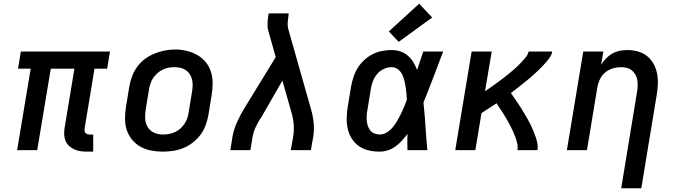

<svg xmlns="http://www.w3.org/2000/svg" viewBox="-20 -807 3640 1032"><path d="M447 8Q430 8 412.5 5.5Q395 3 379.5 -4Q364 -11 351.5 -22.5Q339 -34 332.5 -49.5Q326 -65 325 -82.5Q324 -100 327 -118L380 -438H253L180 0H72L145 -438H77L92 -530H571L556 -438H488L435 -118Q434 -111 434.5 -104.5Q435 -98 439 -93Q443 -88 449.5 -86Q456 -84 463 -84H481V8Z M854 8Q823 8 792 2Q761 -4 735 -18.5Q709 -33 690 -56Q671 -79 661.5 -108Q652 -137 652 -168.5Q652 -200 657 -232L675 -342Q680 -370 690 -397Q700 -424 717.5 -448Q735 -472 759 -490Q783 -508 810.5 -519Q838 -530 865.5 -535.5Q893 -541 921 -541Q953 -541 983.5 -533.5Q1014 -526 1040 -511.5Q1066 -497 1085 -474Q1104 -451 1113.5 -422Q1123 -393 1123 -361.5Q1123 -330 1118 -298L1100 -188Q1095 -160 1085 -133Q1075 -106 1057.5 -82.5Q1040 -59 1016 -40.5Q992 -22 965 -11Q938 0 910 4Q882 8 854 8ZM856 -84Q873 -84 889 -87Q905 -90 920.5 -97Q936 -104 949 -115.5Q962 -127 971.5 -141.5Q981 -156 986.5 -171.5Q992 -187 994 -203L1012 -313Q1015 -330 1015.5 -346.5Q1016 -363 1012.5 -378.5Q1009 -394 1000.5 -407.5Q992 -421 979 -430Q966 -439 950 -442.5Q934 -446 917 -446Q901 -446 885 -443Q869 -440 854 -432.5Q839 -425 826 -413.5Q813 -402 803.5 -388Q794 -374 789 -358.5Q784 -343 781 -327L763 -217Q759 -192 760.5 -167.5Q762 -143 774.5 -123Q787 -103 809 -93.5Q831 -84 856 -84Z M1218 0 1230 -74Q1237 -113 1254.5 -151.5Q1272 -190 1294 -226L1462 -500L1427 -624Q1427 -626 1426 -628.5Q1425 -631 1424 -633Q1424 -633 1424 -633Q1424 -633 1424 -633V-634Q1417 -656 1418 -680Q1419 -704 1423 -728L1424 -735H1532L1531 -728Q1528 -708 1526.5 -687.5Q1525 -667 1530 -649L1650 -226Q1661 -190 1665.5 -151.5Q1670 -113 1664 -74L1651 0H1543L1556 -74Q1561 -106 1558.5 -138.5Q1556 -171 1547 -201L1498 -374L1386 -179Q1383 -175 1381 -171.5Q1379 -168 1376 -165V-164Q1363 -143 1352.5 -120Q1342 -97 1338 -74L1326 0Z M2021 8Q1991 8 1962 1.5Q1933 -5 1910 -21Q1887 -37 1871.5 -61Q1856 -85 1849.5 -113Q1843 -141 1843.5 -171.5Q1844 -202 1849 -232L1867 -342Q1872 -368 1880 -393Q1888 -418 1902.5 -441.5Q1917 -465 1937.5 -484Q1958 -503 1982.5 -515.5Q2007 -528 2033 -533Q2059 -538 2085 -538Q2109 -538 2132 -530.5Q2155 -523 2172.5 -507.5Q2190 -492 2202 -472Q2214 -452 2222 -431Q2230 -456 2238.5 -480.5Q2247 -505 2255 -530H2362Q2336 -462 2310 -393Q2284 -324 2256 -256Q2263 -192 2267 -128Q2271 -64 2277 0H2170Q2170 -22 2169.5 -43.5Q2169 -65 2170 -87Q2156 -68 2140 -50.5Q2124 -33 2105 -19.5Q2086 -6 2064.5 1Q2043 8 2021 8ZM2021 -84Q2041 -84 2059.5 -95.5Q2078 -107 2091.5 -123.5Q2105 -140 2115.5 -158Q2126 -176 2135 -194.5Q2144 -213 2152 -232.5Q2160 -252 2167 -271Q2166 -289 2164.5 -307Q2163 -325 2160 -342.5Q2157 -360 2152.5 -377.5Q2148 -395 2140 -410Q2132 -425 2117.5 -435.5Q2103 -446 2085 -446Q2063 -446 2042 -436Q2021 -426 2006.5 -408.5Q1992 -391 1984 -369.5Q1976 -348 1973 -327L1955 -217Q1952 -202 1951 -187Q1950 -172 1951.5 -157.5Q1953 -143 1957.5 -129.5Q1962 -116 1970.5 -105.5Q1979 -95 1992.5 -89.5Q2006 -84 2021 -84ZM2123 -582 2070 -638 2233 -787 2303 -713Z M2427 0 2515 -530H2623L2587 -317Q2601 -326 2614 -335Q2627 -344 2640 -353.5Q2653 -363 2666 -372.5Q2679 -382 2691.5 -392Q2704 -402 2716.5 -412Q2729 -422 2741 -432.5Q2753 -443 2764.5 -454Q2776 -465 2787 -477Q2798 -489 2808 -502Q2818 -515 2821 -530H2948Q2946 -515 2937 -501.5Q2928 -488 2918 -476Q2908 -464 2896.5 -452Q2885 -440 2873.5 -429Q2862 -418 2850.5 -407.5Q2839 -397 2826.5 -386.5Q2814 -376 2801.5 -366Q2789 -356 2776.5 -346Q2764 -336 2751.5 -326.5Q2739 -317 2726 -307Q2736 -293 2745.5 -279Q2755 -265 2764.5 -251Q2774 -237 2783 -222.5Q2792 -208 2800.5 -193.5Q2809 -179 2817.5 -164Q2826 -149 2833.5 -133.5Q2841 -118 2847.5 -102Q2854 -86 2859.5 -70Q2865 -54 2868.5 -36Q2872 -18 2869 0H2761Q2764 -18 2760 -36Q2756 -54 2750 -70.5Q2744 -87 2736.5 -103Q2729 -119 2721 -134.5Q2713 -150 2704.5 -165Q2696 -180 2686.5 -194.5Q2677 -209 2667.5 -223.5Q2658 -238 2649 -252Q2629 -239 2608.5 -225.5Q2588 -212 2568 -199L2535 0Z M3319 205 3404 -313Q3407 -329 3407.5 -345.5Q3408 -362 3405.5 -377Q3403 -392 3395.5 -405.5Q3388 -419 3376.5 -428.5Q3365 -438 3349.5 -442Q3334 -446 3318 -446Q3296 -446 3274 -439.5Q3252 -433 3233.5 -418Q3215 -403 3205 -382Q3195 -361 3191 -339L3135 0H3027L3115 -530H3223L3211 -459Q3222 -477 3237.5 -493Q3253 -509 3272 -519.5Q3291 -530 3311.5 -534Q3332 -538 3352 -538Q3381 -538 3408.5 -530.5Q3436 -523 3457.5 -506Q3479 -489 3492.5 -464.5Q3506 -440 3511.5 -413Q3517 -386 3516 -356.5Q3515 -327 3510 -298L3427 205Z"/></svg>

Font: Iosevka Curly SmBdEx
Style: Italic
Weight: 600
Width: 7
Italic angle: -9°
Monospace: yes
Designer: Belleve Invis
Foundry: Belleve Invis
Version: Version 11.1.0; ttfautohint (v1.8.3)